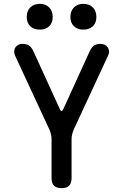

<svg xmlns="http://www.w3.org/2000/svg" viewBox="-20 -968 640 998"><path d="M300 10Q274 10 261 -2.5Q248 -15 248 -42V-244Q248 -257 245 -269.5Q242 -282 237 -294L57 -682Q53 -694 54 -704.5Q55 -715 61 -723Q67 -731 76.5 -735.5Q86 -740 96 -740Q117 -740 130 -732Q143 -724 154 -701L290 -403Q295 -391 300 -391Q305 -391 310 -403L446 -701Q457 -724 470 -732Q483 -740 504 -740Q514 -740 523.5 -735.5Q533 -731 539 -723Q545 -715 546.5 -704.5Q548 -694 543 -682L363 -294Q358 -282 355 -269.5Q352 -257 352 -244V-42Q352 -15 339 -2.5Q326 10 300 10ZM413 -814Q383 -814 364.5 -831.5Q346 -849 346 -880Q346 -911 364.5 -929.5Q383 -948 413 -948Q444 -948 462.5 -929.5Q481 -911 481 -880Q481 -849 462.5 -831.5Q444 -814 413 -814ZM187 -814Q156 -814 137.5 -831.5Q119 -849 119 -880Q119 -911 137.5 -929.5Q156 -948 187 -948Q217 -948 235.5 -929.5Q254 -911 254 -880Q254 -849 235.5 -831.5Q217 -814 187 -814Z"/></svg>

Font: Maple Mono Normal NL Medium
Style: Regular
Weight: 500
Monospace: yes
Designer: subframe7536
Version: Version 7.000